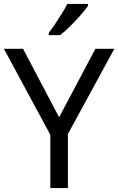

<svg xmlns="http://www.w3.org/2000/svg" viewBox="-20 -964 606 984"><path d="M283 -363 469 -714H566L328 -277V0H238V-273L0 -714H98ZM431 -934Q419 -916 394 -887.5Q369 -859 340.5 -830.5Q312 -802 288 -784H230V-796Q245 -815 262.5 -841Q280 -867 297 -894.5Q314 -922 325 -944H431Z"/></svg>

Font: Noto Sans Ugaritic
Style: Regular
Weight: 400
Designer: Monotype Design Team
Foundry: Monotype Imaging Inc.
Version: Version 2.001; ttfautohint (v1.8.4.7-5d5b)